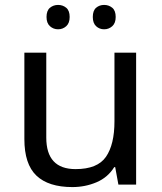

<svg xmlns="http://www.w3.org/2000/svg" viewBox="-20 -750 658 780"><path d="M533 -536V0H461L448 -71H444Q418 -29 372 -9.5Q326 10 274 10Q177 10 128 -36.5Q79 -83 79 -185V-536H168V-191Q168 -63 287 -63Q376 -63 410.5 -113Q445 -163 445 -257V-536ZM169 -681Q169 -707 183 -718.5Q197 -730 216 -730Q235 -730 249 -718.5Q263 -707 263 -681Q263 -656 249 -643.5Q235 -631 216 -631Q197 -631 183 -643.5Q169 -656 169 -681ZM357 -681Q357 -707 370.5 -718.5Q384 -730 403 -730Q422 -730 436 -718.5Q450 -707 450 -681Q450 -656 436 -643.5Q422 -631 403 -631Q384 -631 370.5 -643.5Q357 -656 357 -681Z"/></svg>

Font: Noto Sans Hebrew Droid SemiBold
Style: Regular
Weight: 600
Designer: Monotype Design Team
Foundry: Monotype Imaging Inc.
Version: Version 1.100; ttfautohint (v1.8.4.7-5d5b)